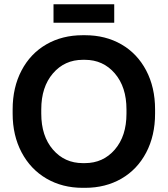

<svg xmlns="http://www.w3.org/2000/svg" viewBox="-20 -879 796 911"><path d="M233.9 -771V-858.9H522V-771ZM40 -339.8V-359.9Q40 -464.4 82.3 -544.7Q124.5 -625 200 -668.5Q275.4 -711.9 372.1 -711.9H383.8Q480.5 -711.9 555.9 -668.5Q631.3 -625 673.6 -544.7Q715.8 -464.4 715.8 -359.9V-339.8Q715.8 -235.4 673.6 -155Q631.3 -74.7 555.9 -31.2Q480.5 12.2 383.8 12.2H372.1Q275.9 12.2 200.4 -31.7Q125 -75.7 82.5 -156Q40 -236.3 40 -339.8ZM175.8 -339.8Q175.8 -233.4 231.2 -169.2Q286.6 -105 373 -105H382.8Q469.2 -105 524.7 -169.2Q580.1 -233.4 580.1 -339.8V-359.9Q580.1 -466.3 524.7 -530.8Q469.2 -595.2 382.8 -595.2H373Q286.6 -595.2 231.2 -530.8Q175.8 -466.3 175.8 -359.9Z"/></svg>

Font: Fixel Text SemiBold
Style: Regular
Weight: 600
Width: 4
Designer: AlfaBravo + MacPaw
Foundry: Kyrylo Tkachov, Marchela Mozhyna, Serhii Makarenko, Maria Weinstein, Zakhar Kryvoshyya
Version: Version 1.211